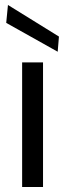

<svg xmlns="http://www.w3.org/2000/svg" viewBox="-20 -752 263 772"><path d="M69 0V-501H153V0ZM212 -544 5 -660 12 -732 217 -605Z"/></svg>

Font: DM Sans 18pt
Style: Regular
Weight: 400
Designer: Colophon Foundry, Jonny Pinhorn
Foundry: Colophon Foundry
Version: Version 4.004;gftools[0.9.30]